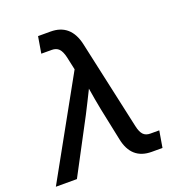

<svg xmlns="http://www.w3.org/2000/svg" viewBox="-163 -837 878 946"><g transform="rotate(-20 276.5 -364.0)"><path d="M-30.8 0 253.9 -512.2 238.8 -581.5Q231.4 -612.8 218 -626.7Q204.6 -640.6 180.2 -640.6H126L140.6 -727.5H206.1Q311.5 -727.5 336.9 -613.8L439.5 -146.5Q446.3 -115.2 459.2 -101.1Q472.2 -86.9 496.6 -86.9H543L528.3 0H472.2Q365.7 0 343.3 -113.8L308.1 -282.7Q296.9 -339.8 287.6 -398.4Q273.4 -369.6 258.8 -340.6Q244.1 -311.5 229.5 -282.7L79.6 0Z"/></g></svg>

Font: Inter Display Medium
Style: Italic
Weight: 500
Italic angle: -9.39999°
Designer: Rasmus Andersson
Foundry: rsms
Version: Version 4.000;git-a52131595